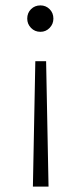

<svg xmlns="http://www.w3.org/2000/svg" viewBox="-20 -495 302 712"><path d="M102 197 111 -268H151L160 197ZM130 -377Q109 -377 95 -391.5Q81 -406 81 -426Q81 -447 95 -461Q109 -475 130 -475Q150 -475 164 -461Q178 -447 178 -426Q178 -406 164 -391.5Q150 -377 130 -377Z"/></svg>

Font: Outfit Thin ExtraLight
Style: Regular
Weight: 250
Version: Version 1.100;gftools[0.9.27]